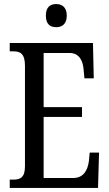

<svg xmlns="http://www.w3.org/2000/svg" viewBox="-20 -926 539 946"><path d="M257 -792C285 -792 309 -807 309 -849C309 -891 285 -906 257 -906C227 -906 206 -891 206 -849C206 -807 227 -792 257 -792ZM28 0H463L468 -174H422L418 -132C412 -88 392 -49 341 -49H195V-350H384V-398H195V-665H322C371 -665 389 -626 392 -582L396 -540H442L438 -714H28V-673H45C78 -673 103 -664 103 -602V-107C103 -52 81 -41 45 -41H28Z"/></svg>

Font: Noto Serif Tamil ExtraCondensed
Style: Italic
Weight: 400
Width: 2
Italic angle: -12°
Designer: Indian Type Foundry, Tom Grace, and the Monotype Design Team
Foundry: Monotype Imaging Inc.
Version: Version 2.003